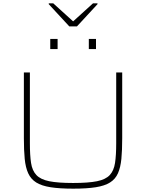

<svg xmlns="http://www.w3.org/2000/svg" viewBox="-20 -1122 875 1150"><path d="M419 8Q337 8 283 -0.5Q229 -9 197 -29Q165 -49 149 -84Q133 -119 128 -170.5Q123 -222 123 -294V-688H159V-264Q159 -192 166 -146Q173 -100 198 -73.5Q223 -47 275 -36.5Q327 -26 418 -26Q509 -26 561 -36.5Q613 -47 637.5 -73.5Q662 -100 669 -146Q676 -192 676 -264V-688H712V-294Q712 -222 707 -170.5Q702 -119 686.5 -84Q671 -49 639 -29Q607 -9 553.5 -0.5Q500 8 419 8ZM281 -828V-889H325V-828ZM512 -828V-889H555V-828ZM395 -964 272 -1097V-1102H299L418 -994L537 -1102H564V-1097L441 -964Z"/></svg>

Font: Saira Expanded Thin
Style: Regular
Weight: 250
Width: 7
Designer: Hector Gatti with collaboration of the Omnibus-Type team
Foundry: Omnibus-Type
Version: Version 1.101